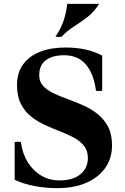

<svg xmlns="http://www.w3.org/2000/svg" viewBox="-20 -960 646 994"><path d="M276 14Q215 14 158 3Q101 -8 56 -29V-225Q72 -228 88 -225Q96 -165 123.5 -120.5Q151 -76 193.5 -51Q236 -26 287 -26Q359 -26 397 -58.5Q435 -91 435 -141Q435 -180 415 -205Q395 -230 362.5 -247.5Q330 -265 291 -280Q252 -295 212.5 -313Q173 -331 140.5 -357Q108 -383 88 -422.5Q68 -462 68 -520Q68 -583 99.5 -626.5Q131 -670 187.5 -692Q244 -714 318 -714Q379 -714 425.5 -703Q472 -692 509 -672V-490Q493 -487 477 -490Q466 -576 425.5 -625Q385 -674 312 -674Q252 -674 217.5 -648.5Q183 -623 183 -570Q183 -537 203.5 -515Q224 -493 257.5 -477Q291 -461 331.5 -446.5Q372 -432 412 -414Q452 -396 485.5 -369.5Q519 -343 539.5 -304Q560 -265 560 -207Q560 -141 525.5 -91.5Q491 -42 427.5 -14Q364 14 276 14ZM493 -940Q467 -898 432.5 -871.5Q398 -845 363 -823Q328 -801 299 -770Q283 -767 267 -770Q293 -808 307.5 -848Q322 -888 328 -940Z"/></svg>

Font: Poltawski Nowy
Style: Bold
Weight: 700
Designer: Adam Pótawski, Mateusz Machalski, Borys Kosmynka, Ania Wieluska
Foundry: Capitalics.wtf
Version: Version 1.001;gftools[0.9.25]